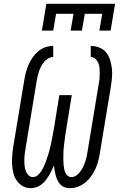

<svg xmlns="http://www.w3.org/2000/svg" viewBox="-20 -975 640 1003"><path d="M346 8Q331 8 318 3.5Q305 -1 296 -10.5Q287 -20 281 -32Q275 -44 271.5 -57Q268 -70 265.5 -83.5Q263 -97 262 -111Q256 -97 249.5 -83.5Q243 -70 235 -57Q227 -44 217.5 -32Q208 -20 195.5 -10.5Q183 -1 168.5 3.5Q154 8 140 8Q117 8 97.5 -3.5Q78 -15 66 -33.5Q54 -52 49 -74Q44 -96 43 -119Q42 -142 44 -166Q46 -190 50 -213L107 -558Q110 -578 115.5 -598Q121 -618 129.5 -637.5Q138 -657 150.5 -675Q163 -693 179.5 -707Q196 -721 216.5 -728Q237 -735 258 -735V-677Q244 -677 231.5 -669.5Q219 -662 210 -651Q201 -640 194.5 -627.5Q188 -615 183.5 -601.5Q179 -588 176 -575Q173 -562 171 -548L114 -203Q112 -192 110.5 -181Q109 -170 108 -158.5Q107 -147 107 -136Q107 -125 108 -114Q109 -103 111.5 -92.5Q114 -82 119 -72.5Q124 -63 132.5 -56.5Q141 -50 152 -50Q166 -50 177.5 -60Q189 -70 196.5 -82Q204 -94 210 -107Q216 -120 220.5 -133.5Q225 -147 229.5 -160Q234 -173 237.5 -186.5Q241 -200 244 -213.5Q247 -227 250 -240.5Q253 -254 255 -267Q257 -280 260 -294L290 -478H355L325 -294Q323 -283 321.5 -271.5Q320 -260 318.5 -249Q317 -238 315.5 -226.5Q314 -215 313 -204Q312 -193 311.5 -182Q311 -171 311 -159.5Q311 -148 311 -137Q311 -126 312 -115.5Q313 -105 315 -94Q317 -83 321 -73.5Q325 -64 333.5 -57Q342 -50 353 -50Q367 -50 379.5 -59Q392 -68 400.5 -80Q409 -92 415 -105Q421 -118 425.5 -131.5Q430 -145 433 -159Q436 -173 438 -187L495 -532Q498 -546 499.5 -560.5Q501 -575 501 -589.5Q501 -604 500 -618Q499 -632 494 -645Q489 -658 478.5 -667.5Q468 -677 454 -677V-735Q477 -735 499 -726.5Q521 -718 534.5 -701Q548 -684 555 -662Q562 -640 564.5 -617Q567 -594 565 -570Q563 -546 559 -522L502 -177Q499 -156 493.5 -135Q488 -114 479 -94Q470 -74 457 -55.5Q444 -37 426.5 -22.5Q409 -8 388 0Q367 8 346 8ZM199 -815 222 -955H581L558 -815H499L514 -903H423L408 -815H349L364 -903H273L258 -815Z"/></svg>

Font: Iosevka Slab LtExObl
Style: Regular
Weight: 300
Width: 7
Italic angle: -9°
Monospace: yes
Designer: Belleve Invis
Foundry: Belleve Invis
Version: Version 11.1.0; ttfautohint (v1.8.3)